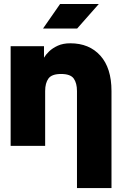

<svg xmlns="http://www.w3.org/2000/svg" viewBox="-20 -743 622 978"><path d="M372.1 214.8V-279.3Q372.1 -319.8 355.5 -343Q338.9 -366.2 291 -366.2Q243.7 -366.2 226.8 -343Q210 -319.8 210 -279.3V0H34.2V-507.8H204.1V-449.2Q212.9 -464.4 230.2 -481.2Q247.6 -498 274.4 -510.3Q301.3 -522.5 337.9 -522.5Q434.6 -522.5 491.2 -459.5Q547.9 -396.5 547.9 -279.3V214.8ZM373 -597.7H199.2L286.1 -722.7H483.4Z"/></svg>

Font: Giphurs Black
Style: Regular
Weight: 900
Version: Version 0.920; ttfautohint (v1.8.4.7-5d5b)